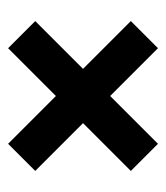

<svg xmlns="http://www.w3.org/2000/svg" viewBox="12 -514 410 474"><g transform="rotate(-90 217.0 -277.0)"><path d="M99 -92 32 -159 335 -462 402 -395ZM335 -92 32 -395 99 -462 402 -159Z"/></g></svg>

Font: Cabin Resolve
Style: Bold-Resolve
Weight: 700
Designer: Pablo Impallari
Foundry: Pablo Impallari. http://www.impallari.com Igino Marini. http://www.ikern.com
Version: Version 3.001